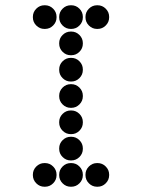

<svg xmlns="http://www.w3.org/2000/svg" viewBox="-20 -715 640 730"><path d="M149 -695Q131 -695 118 -682Q105 -669 105 -651V-649Q105 -631 118 -618Q131 -605 149 -605H151Q169 -605 182 -618Q195 -631 195 -649V-651Q195 -669 182 -682Q169 -695 151 -695ZM249 -695Q231 -695 218 -682Q205 -669 205 -651V-649Q205 -631 218 -618Q231 -605 249 -605H251Q269 -605 282 -618Q295 -631 295 -649V-651Q295 -669 282 -682Q269 -695 251 -695ZM349 -695Q331 -695 318 -682Q305 -669 305 -651V-649Q305 -631 318 -618Q331 -605 349 -605H351Q369 -605 382 -618Q395 -631 395 -649V-651Q395 -669 382 -682Q369 -695 351 -695ZM249 -595Q231 -595 218 -582Q205 -569 205 -551V-549Q205 -531 218 -518Q231 -505 249 -505H251Q269 -505 282 -518Q295 -531 295 -549V-551Q295 -569 282 -582Q269 -595 251 -595ZM249 -495Q231 -495 218 -482Q205 -469 205 -451V-449Q205 -431 218 -418Q231 -405 249 -405H251Q269 -405 282 -418Q295 -431 295 -449V-451Q295 -469 282 -482Q269 -495 251 -495ZM249 -395Q231 -395 218 -382Q205 -369 205 -351V-349Q205 -331 218 -318Q231 -305 249 -305H251Q269 -305 282 -318Q295 -331 295 -349V-351Q295 -369 282 -382Q269 -395 251 -395ZM249 -295Q231 -295 218 -282Q205 -269 205 -251V-249Q205 -231 218 -218Q231 -205 249 -205H251Q269 -205 282 -218Q295 -231 295 -249V-251Q295 -269 282 -282Q269 -295 251 -295ZM249 -195Q231 -195 218 -182Q205 -169 205 -151V-149Q205 -131 218 -118Q231 -105 249 -105H251Q269 -105 282 -118Q295 -131 295 -149V-151Q295 -169 282 -182Q269 -195 251 -195ZM149 -95Q131 -95 118 -82Q105 -69 105 -51V-49Q105 -31 118 -18Q131 -5 149 -5H151Q169 -5 182 -18Q195 -31 195 -49V-51Q195 -69 182 -82Q169 -95 151 -95ZM249 -95Q231 -95 218 -82Q205 -69 205 -51V-49Q205 -31 218 -18Q231 -5 249 -5H251Q269 -5 282 -18Q295 -31 295 -49V-51Q295 -69 282 -82Q269 -95 251 -95ZM349 -95Q331 -95 318 -82Q305 -69 305 -51V-49Q305 -31 318 -18Q331 -5 349 -5H351Q369 -5 382 -18Q395 -31 395 -49V-51Q395 -69 382 -82Q369 -95 351 -95Z"/></svg>

Font: Doto Rounded Black
Style: Regular
Weight: 900
Monospace: yes
Version: Version 1.000